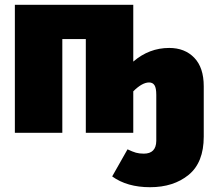

<svg xmlns="http://www.w3.org/2000/svg" viewBox="-20 -554 890 801"><path d="M606 227Q510 227 448 182L512 69Q533 79 547 83Q561 87 580 87Q631 87 632 34V-158Q632 -187 624.5 -198.5Q617 -210 602 -210Q573 -210 536 -173V0H338V-391H240V0H42V-534H536V-297Q602 -354 686 -354Q751 -354 790.5 -313Q830 -272 830 -194V16Q830 124 767 175.5Q704 227 606 227Z"/></svg>

Font: Trujillo Black
Style: Regular
Weight: 900
Designer: Fira Sans original fonts by bBox Type GmbH, Carrois Corporate GbR, & Edenspiekermann AG / Changes by Cristiano Sobral
Foundry: Fira Sans original fonts by bBox Type GmbH, Carrois Corporate GbR, & Edenspiekermann AG / Changes by Cristiano Sobral
Version: Version 4.301;July 28, 2020;FontCreator 13.0.0.2655 64-bit